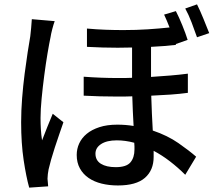

<svg xmlns="http://www.w3.org/2000/svg" viewBox="-20 -812 996 881"><path d="M231 -715Q226 -702 220 -679Q214 -656 212 -642Q206 -614 198 -566.5Q190 -519 183 -465.5Q176 -412 171 -360Q166 -308 166 -270Q166 -244 167.5 -219Q169 -194 173 -168Q184 -197 197.5 -230.5Q211 -264 222 -290L271 -251Q262 -225 251.5 -194.5Q241 -164 231.5 -135Q222 -106 214.5 -79.5Q207 -53 203 -35Q201 -25 199.5 -13Q198 -1 198 8Q199 15 199.5 25Q200 35 201 43L114 49Q100 -1 88.5 -77.5Q77 -154 77 -251Q77 -304 81.5 -361.5Q86 -419 93 -473Q100 -527 107 -572.5Q114 -618 119 -646Q121 -663 123 -684.5Q125 -706 126 -724ZM597 -126Q597 -133 597 -140.5Q597 -148 596 -157Q555 -168 516 -168Q470 -168 444 -151Q418 -134 418 -107Q418 -76 443 -60.5Q468 -45 511 -45Q560 -45 578.5 -67Q597 -89 597 -126ZM842 -386Q805 -381 763 -378Q721 -375 674 -373Q675 -331 677 -291Q679 -251 681 -213Q749 -190 798.5 -155.5Q848 -121 880 -93L830 -10Q797 -43 760 -71.5Q723 -100 685 -120V-92Q685 -31 645 4Q605 39 521 39Q481 39 446.5 30.5Q412 22 386.5 4.5Q361 -13 346.5 -39.5Q332 -66 332 -101Q332 -129 343.5 -154Q355 -179 378 -198Q401 -217 436 -228.5Q471 -240 518 -240Q557 -240 593 -234Q591 -266 589.5 -301.5Q588 -337 587 -370Q569 -369 550.5 -369Q532 -369 513 -369Q476 -369 439 -370Q402 -371 364 -373V-460Q444 -454 520 -454Q537 -454 553 -454Q569 -454 586 -455V-594Q570 -594 553.5 -593.5Q537 -593 520 -593Q486 -593 451 -594Q416 -595 379 -597V-681Q423 -677 464.5 -675.5Q506 -674 546 -674Q606 -674 658.5 -677.5Q711 -681 758 -686Q752 -702 745.5 -717Q739 -732 733 -745L787 -761Q801 -734 816.5 -696Q832 -658 841 -629L787 -610V-606Q735 -600 673 -597V-459Q719 -462 761.5 -465.5Q804 -469 842 -474ZM884 -792Q898 -764 913.5 -726Q929 -688 940 -660L884 -641Q873 -673 859 -709.5Q845 -746 830 -773Z"/></svg>

Font: Kinto Sans Med
Style: Regular
Weight: 500
Designer: Authors: Ryoko NISHIZUKA  (kana & ideographs); Paul D. Hunt (Latin, Greek & Cyrillic); Wenlong ZHANG  (bopomofo); Sandol
Foundry: Adobe Systems Incorporated, ookami Inc.
Version: Version 0.001